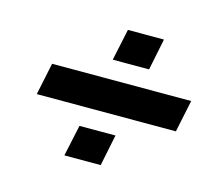

<svg xmlns="http://www.w3.org/2000/svg" viewBox="-76 -693 752 664"><g transform="rotate(15 300.0 -361.0)"><path d="M58 -303H556L580 -418H82ZM205 -123H335L358 -235H229ZM281 -486H411L434 -599H305Z"/></g></svg>

Font: Mona Sans
Style: Bold Italic
Weight: 700
Italic angle: -11.7°
Designer: Deni Anggara
Foundry: GitHub
Version: Version 2.000;Glyphs 3.2.3 (3260)